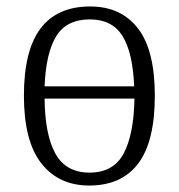

<svg xmlns="http://www.w3.org/2000/svg" viewBox="-20 -564 553 594"><path d="M256 10Q162 10 108 -58.5Q54 -127 54 -268Q54 -408 105.5 -476Q157 -544 259 -544Q354 -544 406.5 -476.5Q459 -409 459 -268Q459 -126 407.5 -58Q356 10 256 10ZM395 -297Q391 -401 359 -452.5Q327 -504 258 -504Q186 -504 154 -452Q122 -400 118 -297ZM257 -30Q331 -30 362.5 -89Q394 -148 396 -259H118Q119 -147 151.5 -88.5Q184 -30 257 -30Z"/></svg>

Font: Noto Serif SemiCondensed Light
Style: Regular
Weight: 300
Width: 4
Designer: Monotype Design Team
Foundry: Monotype Imaging Inc.
Version: Version 2.013